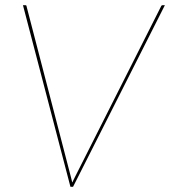

<svg xmlns="http://www.w3.org/2000/svg" viewBox="-20 -720 656 740"><path d="M68.5 -700H77.5Q82.5 -700 82.5 -695L253.5 -37Q254.5 -31.5 256 -26.8Q257.5 -22 258.5 -16.5Q261 -22 263.5 -26.8Q266 -31.5 268.5 -37L600.5 -695Q602 -700 607.5 -700H615.5L261.5 0H251.5Z"/></svg>

Font: Lato Hairline
Style: Italic
Weight: 100
Italic angle: -7°
Designer: Lukasz Dziedzic
Foundry: tyPoland Lukasz Dziedzic
Version: Version 2.007; 2014-02-27